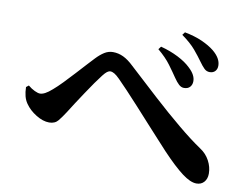

<svg xmlns="http://www.w3.org/2000/svg" viewBox="-75 -835 1150 892"><g transform="rotate(10 500.0 -389.0)"><path d="M720.2 -513.9Q704.8 -536.9 681.7 -568.3Q658.6 -599.6 620.6 -631.1L631 -644.8Q675.6 -633.1 713.6 -613.9Q751.5 -594.7 774.6 -571.9Q807.3 -541.7 806.5 -511.3Q806.2 -495.5 796.5 -484.9Q786.7 -474.4 768.5 -474.4Q755.8 -474.4 744.4 -484.6Q733.1 -494.9 720.2 -513.9ZM822.3 -609.1Q807.6 -629.9 784.2 -657.9Q760.7 -685.8 718.4 -716.1L728.7 -729.7Q776.6 -720.5 811.6 -704.8Q846.7 -689 869.5 -670.6Q908.3 -638.6 908.3 -603.6Q908.3 -587.3 898.9 -577.5Q889.6 -567.6 873.3 -567.6Q858.6 -567.6 847.8 -578.1Q836.9 -588.5 822.3 -609.1ZM45.5 -351.1 57.4 -360.5Q72.8 -347.5 88.8 -340Q104.8 -332.5 114.2 -332.5Q125.2 -332.5 138.8 -339.7Q152.5 -346.9 170.6 -362.9Q189.8 -379.3 213.6 -403.9Q237.4 -428.5 261.7 -455.1Q285.9 -481.7 306.5 -504Q327.2 -526.2 338 -537.8Q357.1 -557.9 375.7 -569.6Q394.4 -581.3 415.8 -581.3Q441.5 -581.3 465.1 -570Q488.7 -558.8 514.5 -533.9Q583.5 -470.1 651.3 -408.3Q719.1 -346.5 781.1 -295.1Q843 -243.7 891.7 -210.9Q920.3 -192.4 936.1 -163Q951.9 -133.7 951.9 -102.2Q951.9 -77.6 938.5 -62.5Q925.1 -47.3 902.5 -47.3Q874.2 -47.3 834.5 -77.2Q794.8 -107 736.1 -169Q718.5 -188.4 690.7 -218.5Q662.9 -248.6 630.8 -284.1Q598.8 -319.6 567 -354.4Q535.2 -389.2 508.1 -418Q480.9 -446.8 463.9 -463.7Q449.2 -478.5 438.6 -484.7Q428 -490.9 419.2 -490.9Q411.9 -490.9 403.9 -485Q395.9 -479 384.6 -464.5Q372.6 -449.3 354.9 -424.2Q337.2 -399 318.2 -370.3Q299.1 -341.6 281.7 -314.9Q264.4 -288.2 253 -269.7Q237 -244.8 222 -226.2Q207 -207.6 179.5 -207.6Q150.4 -207.6 117.7 -227.7Q85 -247.7 65.9 -275.6Q55.7 -290.2 50.9 -308.7Q46.1 -327.2 45.5 -351.1Z"/></g></svg>

Font: Source Han Serif JP VF
Style: Regular
Weight: 250
Designer: Ryoko NISHIZUKA 西塚涼子 (kana & ideographs); Frank Grießhammer (Latin, Greek & Cyrillic); Wenlong ZHANG 张文龙 (bopomofo); San
Foundry: Adobe
Version: Version 2.001;hotconv 1.1.0;makeotfexe 2.6.0